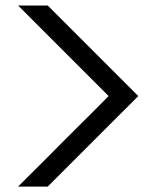

<svg xmlns="http://www.w3.org/2000/svg" viewBox="-20 -687 582 707"><path d="M155.8 0H46.7Q180 -132.5 213.3 -166.7Q346.7 -299.2 380 -333.3L46.7 -666.7H155.8L489.2 -333.3Z"/></svg>

Font: 0xA000
Style: Bold
Weight: 700
Version: Version 0.1